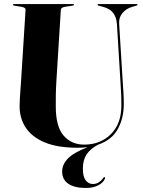

<svg xmlns="http://www.w3.org/2000/svg" viewBox="-20 -720 710 950"><path d="M576.5 -307 558.5 -601.5Q556 -635 540.2 -655.8Q524.5 -676.5 491 -686L468 -692Q462.5 -694 462.5 -696.5Q462.5 -700 467 -700H655.5Q660.5 -700 660.5 -696.5Q660.5 -693.5 654.5 -692L633.5 -686Q603.5 -677 585.5 -655Q567.5 -633 569.5 -603L587.5 -312Q589.5 -285 591 -258.5Q592.5 -232 592.5 -204.5Q592.5 -136 563.2 -82Q534 -28 465 -4Q426.5 16.5 408.2 44.5Q390 72.5 390 115Q390 154.5 404.2 172.5Q418.5 190.5 440 190.5Q456.5 190.5 470 181.2Q483.5 172 491 160Q494.5 155 498.5 157Q502 159 498.5 165.5Q490 184.5 465.5 197.2Q441 210 404.5 210Q348.5 210 318 189.2Q287.5 168.5 287.5 129Q287.5 95 314.5 65.8Q341.5 36.5 413.5 8Q389.5 11 363 11Q264.5 11 201.2 -15.5Q138 -42 107.5 -88.2Q77 -134.5 77 -194Q77 -208 78.2 -230.8Q79.5 -253.5 81.2 -276.5Q83 -299.5 84 -315.5L106.5 -672Q107 -683 85 -686.5L51 -692Q44 -693 44 -696.5Q44 -700 49.5 -700H340.5Q346 -700 346 -696.5Q346 -693 339 -692L302 -686.5Q281.5 -683 281 -671.5L259 -319Q256.5 -280.5 256.2 -248Q256 -215.5 256 -193.5Q256 -93.5 294.8 -49Q333.5 -4.5 396.5 -4.5Q476.5 -4.5 528.5 -56Q580.5 -107.5 580.5 -198Q580.5 -234.5 579.2 -259.8Q578 -285 576.5 -307Z"/></svg>

Font: Fraunces 144pt
Style: Bold
Weight: 700
Version: Version 1.000;[b76b70a41]